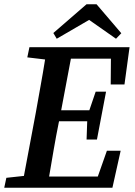

<svg xmlns="http://www.w3.org/2000/svg" viewBox="-33 -887 640 907"><path d="M96 -616 106 -664H579L555 -488H490L491 -610H302L256 -366H389L419 -454H468L425 -228H376L379 -314H246L245 -310Q232 -246 221 -182Q210 -118 199 -53H429L472 -175H537L498 0H-13L-3 -47L80 -56L136 -354Q147 -417 158.5 -480Q170 -543 180 -606ZM423 -867 540 -730 515 -704 388 -793 235 -704 219 -731 376 -867Z"/></svg>

Font: Source Serif 4 Semibold
Style: Italic
Weight: 600
Italic angle: -12°
Designer: Frank Grießhammer
Foundry: Adobe
Version: Version 4.005;hotconv 1.1.0;makeotfexe 2.6.0